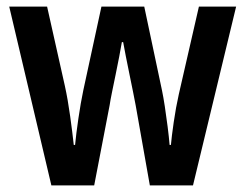

<svg xmlns="http://www.w3.org/2000/svg" viewBox="-20 -563 745 583"><path d="M392 -243Q389 -259 384 -284Q379 -309 373 -338Q367 -367 362 -392.5Q357 -418 354 -435H350Q347 -417 342 -391Q337 -365 331 -336Q325 -307 320 -282.5Q315 -258 313 -244L266 0H136L8 -543H123L177 -302Q186 -261 193 -210.5Q200 -160 204 -123H208Q211 -155 218 -203Q225 -251 233 -289L288 -543H418L472 -288Q476 -269 480.5 -239.5Q485 -210 489 -178.5Q493 -147 495 -123H499Q501 -147 507.5 -192Q514 -237 523 -277L584 -543H697L566 0H435Z"/></svg>

Font: Noto Sans Gujarati Condensed SemiBold
Style: Regular
Weight: 600
Width: 3
Designer: Jelle Bosma - Monotype Design Team, Universal Thirst
Foundry: Monotype Imaging Inc.
Version: Version 2.106; ttfautohint (v1.8.4.7-5d5b)